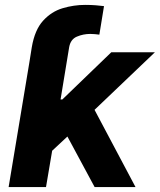

<svg xmlns="http://www.w3.org/2000/svg" viewBox="-20 -757 647 777"><path d="M362.9 0 252.8 -204.5 191.1 -147 166.2 0H14.9L98.7 -503.6L108.7 -566.1Q120.7 -636.4 154.5 -673.3Q188.2 -710.2 233.3 -723.7Q278.4 -737.2 324.6 -737.2Q348.4 -737.2 368.1 -735.6Q387.8 -734 400.9 -732.2L382.1 -616.8Q373.6 -617.9 364.3 -618.8Q355.1 -619.7 345.5 -619.7Q316.8 -619.7 291.2 -608.8Q265.6 -598 259.9 -566.1L245 -475.5L225.1 -354.4H232.2L430.4 -545.5H606.9L362.6 -312.5L528.4 0Z"/></svg>

Font: Inter UI
Style: Bold Italic
Weight: 700
Italic angle: 9.39999°
Designer: Rasmus Andersson
Foundry: rsms
Version: 3.2;8d6f07862